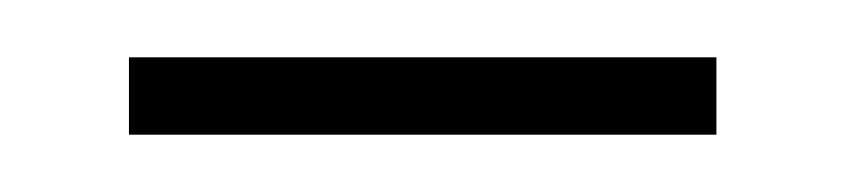

<svg xmlns="http://www.w3.org/2000/svg" viewBox="-20 -306 295 67"><path d="M25 -286H230V-259H25Z"/></svg>

Font: Noto Sans Display Thin Cond
Style: Regular
Weight: 250
Width: 3
Designer: Monotype Design team
Foundry: Monotype Imaging Inc.
Version: Version 1.000